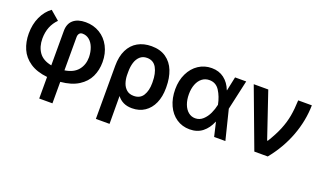

<svg xmlns="http://www.w3.org/2000/svg" viewBox="-75 -975 2693 1613"><g transform="rotate(20 1271.5 -169.0)"><path d="M472.7 -537.1Q543 -537.1 599.1 -503.2Q655.3 -469.2 687 -408.2Q718.8 -347.2 718.8 -269.5Q718.8 -197.8 690.9 -138.9Q663.1 -80.1 601.1 -40.8Q539.1 -1.5 441.4 7.3V199.2H323.2V6.3Q228 -3.9 167.7 -44.9Q107.4 -85.9 80.6 -147.5Q53.7 -209 53.7 -284.2Q53.7 -367.2 84 -433.1Q114.3 -499 167 -537.1L248 -467.8Q212.9 -432.6 194.6 -387.5Q176.3 -342.3 175.8 -284.2Q175.8 -211.4 210.7 -161.6Q245.6 -111.8 323.2 -97.2V-405.3Q323.2 -469.7 362.5 -503.4Q401.9 -537.1 472.7 -537.1ZM597.7 -269.5Q596.7 -316.9 582 -355.2Q567.4 -393.6 540.8 -415.5Q514.2 -437.5 479.5 -437.5Q460.9 -437.5 451.2 -425Q441.4 -412.6 441.4 -392.6V-95.7Q521 -107.9 559.3 -154.8Q597.7 -201.7 597.7 -269.5Z M1061.5 -537.1Q1139.6 -537.1 1191.7 -500.7Q1243.7 -464.4 1268.8 -401.1Q1293.9 -337.9 1293.9 -255.9V-246.1Q1293.9 -169.9 1268.3 -112.1Q1242.7 -54.2 1194.8 -22.2Q1147 9.8 1082 9.8Q1038.1 9.8 1005.9 -5.6Q973.6 -21 950.2 -51.3L951.2 197.3H829.1V-277.3Q829.1 -361.3 857.9 -419.7Q886.7 -478 939.2 -507.6Q991.7 -537.1 1061.5 -537.1ZM949.2 -236.3Q950.2 -200.2 961.2 -167.7Q972.2 -135.3 996.6 -114Q1021 -92.8 1060.5 -92.8Q1117.7 -92.8 1144.3 -136.2Q1170.9 -179.7 1170.9 -246.1V-255.9Q1170.9 -334.5 1143.6 -383.1Q1116.2 -431.6 1058.6 -431.6Q1021 -431.6 996.3 -409.2Q971.7 -386.7 960.4 -350.1Q949.2 -313.5 949.2 -269.5Z M1370.1 -265.6Q1370.1 -344.2 1400.1 -406.2Q1430.2 -468.3 1482.4 -502.7Q1534.7 -537.1 1599.6 -537.1Q1664.6 -537.1 1710.7 -502Q1756.8 -466.8 1780.3 -405.3H1782.2L1808.6 -530.3H1908.2L1849.1 -265.1L1915 0H1814.5L1785.2 -125H1783.2Q1757.8 -62.5 1711.7 -25.9Q1665.5 10.7 1597.7 10.7Q1531.2 10.7 1479.5 -24.2Q1427.7 -59.1 1398.9 -122.1Q1370.1 -185.1 1370.1 -265.6ZM1610.4 -92.8Q1649.4 -92.8 1678.7 -119.6Q1708 -146.5 1726.1 -185.5Q1744.1 -224.6 1752 -263.7L1752.4 -265.1L1752 -266.6Q1738.3 -334.5 1706.1 -385Q1673.8 -435.5 1615.2 -435.5Q1578.1 -435.5 1550.3 -414.1Q1522.5 -392.6 1507.3 -354Q1492.2 -315.4 1492.2 -265.6Q1492.2 -215.8 1506.8 -176.5Q1521.5 -137.2 1548.3 -115Q1575.2 -92.8 1610.4 -92.8Z M1975.6 -530.3H2105.5L2243.2 -124H2249Q2296.4 -200.7 2322 -263.7Q2347.7 -326.7 2358.9 -388.2Q2370.1 -449.7 2373 -530.3H2495.1Q2492.7 -391.1 2441.7 -255.1Q2390.6 -119.1 2293.9 0H2173.8Z"/></g></svg>

Font: WEMIX Pretendard SemiBold
Style: Regular
Weight: 600
Designer: Base glyphs from Inter by Rasmus Andersson; Hangeul glyphs from Noto Sans CJK(Source Han Sans) by Jang Soo-young and Kan
Foundry: Kil Hyung-jin
Version: Version 1.000